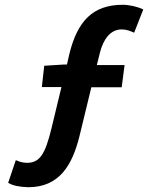

<svg xmlns="http://www.w3.org/2000/svg" viewBox="-20 -686 619 803"><path d="M576 -648C557 -657 522 -666 494 -666C368 -666 304 -598 270 -460L260 -416H245L165 -411L155 -322H237L195 -148C169 -41 146 -6 95 -5C80 -5 64 -8 52 -14L46 -16L14 79L17 80C33 90 62 96 98 97C229 97 282 4 312 -115L362 -321H489L501 -414H385L398 -466C412 -521 441 -563 489 -563C510 -563 525 -556 537 -551L541 -549L579 -646Z"/></svg>

Font: Falling Sky
Style: MedObl
Weight: 500
Designer: Paul D. Hunt
Foundry: Adobe Systems Incorporated
Version: Version 1.02